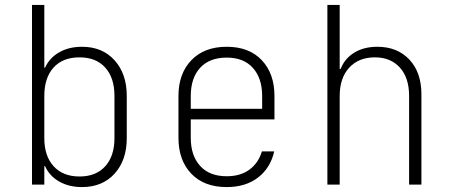

<svg xmlns="http://www.w3.org/2000/svg" viewBox="-20 -750 1840 780"><path d="M313 10Q260 10 220.5 -12.5Q181 -35 163 -75H160V0H110V-730H160V-475H163Q181 -515 220.5 -537.5Q260 -560 313 -560Q396 -560 445.5 -505Q495 -450 495 -360V-189Q495 -99 445.5 -44.5Q396 10 313 10ZM303 -33Q370 -33 407.5 -74.5Q445 -116 445 -189V-360Q445 -434 407.5 -475.5Q370 -517 303 -517Q235 -517 197.5 -475.5Q160 -434 160 -360V-189Q160 -116 198 -74.5Q236 -33 303 -33Z M901 10Q809 10 757 -44.5Q705 -99 705 -190V-360Q705 -451 757.5 -505.5Q810 -560 901 -560Q992 -560 1043.5 -505.5Q1095 -451 1095 -360V-265H755V-190Q755 -118 793 -76Q831 -34 901 -34Q957 -34 993.5 -61Q1030 -88 1044 -135H1094Q1079 -68 1028.5 -29Q978 10 901 10ZM755 -308H1045V-360Q1045 -432 1007.5 -474Q970 -516 901 -516Q831 -516 793 -474.5Q755 -433 755 -360Z M1310 0V-730H1360V-470H1364Q1380 -512 1419 -536Q1458 -560 1513 -560Q1594 -560 1643 -508Q1692 -456 1692 -367V0H1642V-360Q1642 -434 1604.5 -475.5Q1567 -517 1503 -517Q1437 -517 1398.5 -475Q1360 -433 1360 -360V0Z"/></svg>

Font: NKDuy Mono Thin
Style: Regular
Weight: 100
Monospace: yes
Designer: NKDuy
Foundry: NKDuy
Version: Version 2.251; ttfautohint (v1.8.4.7-5d5b)